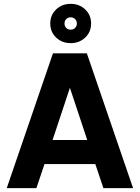

<svg xmlns="http://www.w3.org/2000/svg" viewBox="-20 -977 726 997"><path d="M241 -855Q241 -899 271.5 -928Q302 -957 347 -957Q392 -957 422.5 -928Q453 -899 453 -855Q453 -811 422.5 -782Q392 -753 347 -753Q302 -753 271.5 -782Q241 -811 241 -855ZM379 -855Q379 -869 370 -878Q361 -887 347 -887Q333 -887 324 -878Q315 -869 315 -855Q315 -841 324 -832Q333 -823 347 -823Q361 -823 370 -832Q379 -841 379 -855ZM15 0 255 -700H431L671 0H517L475 -125H211L169 0ZM253 -250H433L343 -521Z"/></svg>

Font: Haskoy ExtraBold
Style: Regular
Weight: 800
Designer: Ertekin Erdin
Foundry: Ertekin Erdin
Version: Version 2.000; ttfautohint (v1.8.4.7-5d5b)